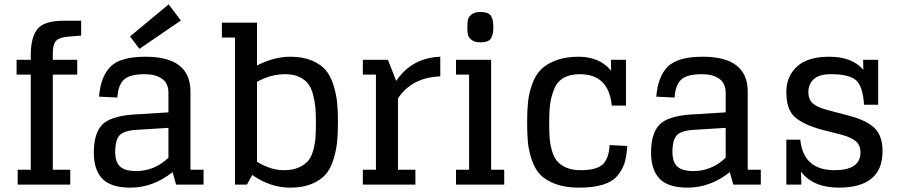

<svg xmlns="http://www.w3.org/2000/svg" viewBox="-20 -846 4127 880"><path d="M222 -601Q222 -640 235.5 -657Q249 -674 291 -678L352 -683V-751H272Q181 -751 151 -712Q121 -673 121 -594V-572H56V-504H121V-68H61V0H302V-68H222V-504H334V-572H222Z M787 0H913V-68H853V-426Q853 -586 647 -586Q532 -586 486.5 -540.5Q441 -495 434 -403L518 -399Q521 -455 547.5 -480.5Q574 -506 644 -506Q692 -506 722 -485.5Q752 -465 752 -420V-331L589 -321Q484 -313 447 -273Q410 -233 410 -146Q410 -68 449 -27Q488 14 578 14Q681 14 771 -57ZM604 -62Q552 -62 530 -83Q508 -104 508 -149Q508 -205 528.5 -226.5Q549 -248 608 -251L752 -260V-123Q688 -62 604 -62ZM619 -622 809 -752 753 -826 576 -679Z M997 -674H1057V0H1112L1136 -44Q1219 14 1311 14Q1368 14 1408.5 -3Q1449 -20 1472 -46Q1495 -72 1508 -114Q1521 -156 1525 -194.5Q1529 -233 1529 -286Q1529 -339 1525 -377.5Q1521 -416 1508 -457.5Q1495 -499 1472 -525.5Q1449 -552 1408 -569Q1367 -586 1311 -586Q1236 -586 1158 -546V-742H1057H997ZM1288 -506Q1325 -506 1351.5 -493.5Q1378 -481 1392.5 -462Q1407 -443 1415 -412Q1423 -381 1425.5 -353Q1428 -325 1428 -286Q1428 -244 1426 -215.5Q1424 -187 1415.5 -156.5Q1407 -126 1391.5 -108Q1376 -90 1348.5 -78Q1321 -66 1282 -66Q1219 -66 1158 -105V-471Q1221 -506 1288 -506Z M1758 -572H1703H1643V-504H1703V-68H1643V0H1884V-68H1804V-395Q1867 -491 1998 -496V-586Q1867 -581 1796 -475Z M2070 -504H2130V-68H2070V0H2291V-68H2231V-572H2070ZM2181 -652Q2202 -652 2215 -657.5Q2228 -663 2233 -675Q2238 -687 2239.5 -696.5Q2241 -706 2241 -721Q2241 -737 2239.5 -747Q2238 -757 2233 -768.5Q2228 -780 2215 -785.5Q2202 -791 2181 -791Q2155 -791 2141 -779.5Q2127 -768 2124.5 -755.5Q2122 -743 2122 -721Q2122 -700 2124.5 -687.5Q2127 -675 2141 -663.5Q2155 -652 2181 -652Z M2780 -572 2781 -522Q2728 -586 2632 -586Q2571 -586 2527 -569Q2483 -552 2458 -526Q2433 -500 2418.5 -458.5Q2404 -417 2400 -378Q2396 -339 2396 -286Q2396 -232 2399.5 -194.5Q2403 -157 2417 -114.5Q2431 -72 2455.5 -46Q2480 -20 2525 -3Q2570 14 2633 14Q2698 14 2741.5 1Q2785 -12 2808.5 -39Q2832 -66 2842 -97.5Q2852 -129 2855 -177L2774 -181Q2771 -121 2743.5 -93.5Q2716 -66 2640 -66Q2602 -66 2575 -78Q2548 -90 2533 -108Q2518 -126 2509.5 -156.5Q2501 -187 2499 -215.5Q2497 -244 2497 -286Q2497 -335 2501.5 -369Q2506 -403 2519.5 -437Q2533 -471 2562.5 -488.5Q2592 -506 2637 -506Q2770 -506 2784 -362H2849V-572Z M3341 0H3467V-68H3407V-426Q3407 -586 3201 -586Q3086 -586 3040.5 -540.5Q2995 -495 2988 -403L3072 -399Q3075 -455 3101.5 -480.5Q3128 -506 3198 -506Q3246 -506 3276 -485.5Q3306 -465 3306 -420V-331L3143 -321Q3038 -313 3001 -273Q2964 -233 2964 -146Q2964 -68 3003 -27Q3042 14 3132 14Q3235 14 3325 -57ZM3158 -62Q3106 -62 3084 -83Q3062 -104 3062 -149Q3062 -205 3082.5 -226.5Q3103 -248 3162 -251L3306 -260V-123Q3242 -62 3158 -62Z M3936 -572 3937 -526Q3886 -586 3780 -586Q3682 -586 3633 -541Q3584 -496 3584 -424Q3584 -346 3621 -311.5Q3658 -277 3741 -253L3839 -228Q3886 -215 3905 -196.5Q3924 -178 3924 -148Q3924 -66 3805 -66Q3662 -66 3648 -206H3584V0H3653L3651 -59Q3708 14 3824 14Q4025 14 4025 -153Q4025 -224 3988 -259.5Q3951 -295 3870 -316L3772 -342Q3726 -354 3705.5 -372Q3685 -390 3685 -424Q3685 -461 3710 -483.5Q3735 -506 3789 -506Q3870 -506 3902.5 -479Q3935 -452 3940 -366H4005V-572Z"/></svg>

Font: Glegoo
Style: Bold
Weight: 700
Version: Version 2.0.1; ttfautohint (v0.9) -r 48 -G 60